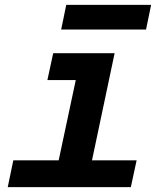

<svg xmlns="http://www.w3.org/2000/svg" viewBox="-20 -774 690 794"><path d="M199 0 317 -554H454L337 0ZM12 0 35 -111H545L521 0ZM176 -443 200 -554H386L362 -443ZM233 -652 254 -754H605L584 -652Z"/></svg>

Font: Azeret Mono Thin SemiBold
Style: Italic
Weight: 600
Italic angle: -12°
Version: Version 1.002